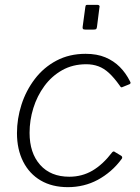

<svg xmlns="http://www.w3.org/2000/svg" viewBox="-20 -762 578 792"><path d="M333 -540Q380 -540 414.5 -525.5Q449 -511 474 -486Q499 -461 516 -427Q519 -422 518.5 -419.5Q518 -417 515 -415L483 -402Q481 -401 478.5 -403Q476 -405 473 -410Q451 -441 430 -460.5Q409 -480 386 -488.5Q363 -497 336 -497Q280 -497 236.5 -472.5Q193 -448 163 -407Q133 -366 117.5 -316Q102 -266 102 -214Q102 -131 145.5 -82Q189 -33 266 -33Q318 -33 361 -58Q404 -83 443 -134Q449 -140 454 -135L479 -120Q482 -119 483.5 -115Q485 -111 483 -108Q462 -79 436.5 -57Q411 -35 383 -20Q355 -5 324 2.5Q293 10 260 10Q195 10 148 -17.5Q101 -45 75.5 -95.5Q50 -146 50 -213Q50 -272 68.5 -330Q87 -388 123.5 -436Q160 -484 213 -512Q266 -540 333 -540ZM390 -730 380 -651Q379 -644 376.5 -642Q374 -640 366 -640H332Q324 -640 322 -643Q320 -646 321 -652L332 -733Q333 -739 334.5 -740.5Q336 -742 341 -742H382Q387 -742 389.5 -739Q392 -736 390 -730Z"/></svg>

Font: Libre Franklin ExtraLight
Style: Italic
Weight: 250
Italic angle: -8°
Designer: Pablo Impallari, Rodrigo Fuenzalida, Nhung Nguyen
Foundry: Impallari Type
Version: Version 3.000